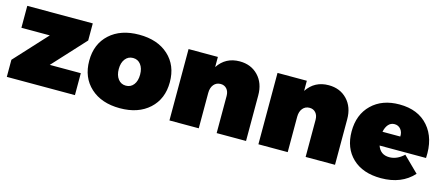

<svg xmlns="http://www.w3.org/2000/svg" viewBox="-43 -985 3279 1421"><g transform="rotate(15 1596.5 -274.5)"><path d="M24.9 0V-130.9L252.9 -378.9H35.2V-546.9H537.1V-416L309.1 -168H546.9V0Z M892.1 7.8Q751 7.8 667 -68.8Q583 -145.5 583 -273.9Q583 -402.3 667 -478.8Q751 -555.2 892.1 -555.2Q1033.2 -555.2 1116.9 -478.8Q1200.7 -402.3 1200.7 -273.9Q1200.7 -145.5 1116.7 -68.8Q1032.7 7.8 892.1 7.8ZM832.5 -347.9Q810.1 -318.8 810.1 -271Q810.1 -223.1 832.5 -194.1Q855 -165 892.1 -165Q929.2 -165 951.4 -193.8Q973.6 -222.7 973.6 -271Q973.6 -319.3 951.4 -348.1Q929.2 -377 892.1 -377Q855 -377 832.5 -347.9Z M1271 0V-546.9H1495.6V-469.2Q1553.7 -557.1 1661.6 -557.1Q1748.5 -557.1 1803.2 -500Q1857.9 -442.9 1857.9 -349.1V0H1632.8V-284.2Q1632.8 -318.4 1615 -338.6Q1597.2 -358.9 1567.9 -358.9Q1535.2 -358.9 1515.4 -335Q1495.6 -311 1495.6 -271V0Z M1952.6 0V-546.9H2177.2V-469.2Q2235.4 -557.1 2343.3 -557.1Q2430.2 -557.1 2484.9 -500Q2539.6 -442.9 2539.6 -349.1V0H2314.5V-284.2Q2314.5 -318.4 2296.6 -338.6Q2278.8 -358.9 2249.5 -358.9Q2216.8 -358.9 2197 -335Q2177.2 -311 2177.2 -271V0Z M2594.2 -271Q2594.2 -400.4 2674.1 -477.8Q2753.9 -555.2 2886.2 -555.2Q3029.3 -555.2 3107.9 -465.1Q3186.5 -375 3177.2 -223.1H2821.3Q2844.2 -158.2 2912.1 -158.2Q2971.2 -158.2 3022.9 -207L3140.1 -91.8Q3049.8 7.8 2892.1 7.8Q2752.9 7.8 2673.6 -67.6Q2594.2 -143.1 2594.2 -271ZM2815.9 -327.1H2952.1Q2954.1 -360.8 2935.8 -382.8Q2917.5 -404.8 2888.2 -404.8Q2859.9 -404.8 2841.3 -383.8Q2822.8 -362.8 2815.9 -327.1Z"/></g></svg>

Font: Trueno Black
Style: Regular
Weight: 900
Designer: Julieta Ulanovsky
Foundry: Julieta Ulanovsky
Version: Version 3.001b | FøM Fix